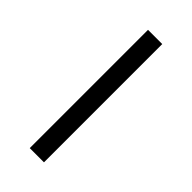

<svg xmlns="http://www.w3.org/2000/svg" viewBox="-297 -831 1126 1126"><g transform="rotate(45 266.0 -267.5)"><path d="M207 -758H325V223H207Z"/></g></svg>

Font: Noto Sans Gujarati ExtraBold
Style: Regular
Weight: 800
Designer: Jelle Bosma - Monotype Design Team, Universal Thirst
Foundry: Monotype Imaging Inc.
Version: Version 2.106; ttfautohint (v1.8.4.7-5d5b)